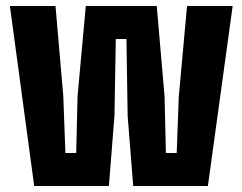

<svg xmlns="http://www.w3.org/2000/svg" viewBox="-20 -620 808 640"><path d="M94 0 13 -600H165L191 -299L198 -110H234L238.5 -299L266 -600H502.5L528.5 -299L533 -110H569L576 -299L603.5 -600H755.5L673 0H424L405.5 -234L401.5 -490H366L361.5 -234L343 0Z"/></svg>

Font: Big Shoulders Display Thin Black
Style: Regular
Weight: 900
Version: Version 2.002